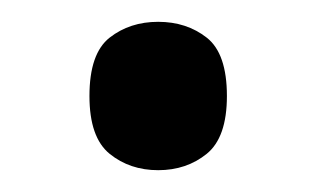

<svg xmlns="http://www.w3.org/2000/svg" viewBox="-20 -444 290 176"><path d="M62 -356Q62 -395 80.5 -409.5Q99 -424 125 -424Q151 -424 169.5 -409.5Q188 -395 188 -356Q188 -318 169.5 -303Q151 -288 125 -288Q99 -288 80.5 -303Q62 -318 62 -356Z"/></svg>

Font: Noto Serif Georgian
Style: Regular
Weight: 400
Designer: Monotype Design Team, Akaki Razmadze
Foundry: Google LLC
Version: Version 2.002